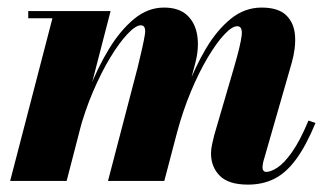

<svg xmlns="http://www.w3.org/2000/svg" viewBox="-20 -490 884 520"><path d="M651.5 10Q599 10 575.2 -14Q551.5 -38 551.5 -74.5Q551.5 -85.5 554.5 -99.8Q557.5 -114 560.5 -125L614 -308Q631.5 -368 634.5 -393.5Q637.5 -419 622.5 -419Q608.5 -419 587.2 -396.2Q566 -373.5 542.2 -333.5Q518.5 -293.5 497 -242Q475.5 -190.5 460 -133H449Q464 -190.5 486.2 -249.8Q508.5 -309 538 -358.8Q567.5 -408.5 605 -439Q642.5 -469.5 688.5 -469.5Q733.5 -469.5 755 -448.8Q776.5 -428 779 -394Q781.5 -360 770 -319.5L695.5 -60.5Q693.5 -54.5 692.2 -47.8Q691 -41 691 -36Q691 -31 693.5 -27.8Q696 -24.5 701.5 -24.5Q713.5 -24.5 731.2 -36Q749 -47.5 770.5 -77.5Q792 -107.5 815.5 -163.5L834.5 -157Q809 -95.5 782.2 -59Q755.5 -22.5 723.8 -6.2Q692 10 651.5 10ZM7.5 0 122 -440.5H56.5V-460H279.5L160.5 0ZM272.5 0 353 -308Q368 -369 372.2 -395.2Q376.5 -421.5 361.5 -421.5Q347.5 -421.5 325.5 -398.2Q303.5 -375 279 -334.8Q254.5 -294.5 232.2 -242.5Q210 -190.5 194.5 -133H184Q199 -189.5 222 -248.8Q245 -308 275.5 -358Q306 -408 343.2 -438.8Q380.5 -469.5 424 -469.5Q464.5 -469.5 486.8 -448.8Q509 -428 514.2 -394Q519.5 -360 509 -319.5L425 0Z"/></svg>

Font: Bodoni Moda 11pt ExtraBold
Style: Italic
Weight: 800
Italic angle: -13°
Version: Version 2.004